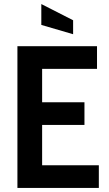

<svg xmlns="http://www.w3.org/2000/svg" viewBox="-20 -928 537 948"><path d="M66 0V-700H459V-588H188V-423H397V-311H188V-112H468V0ZM341 -759 184 -805V-908L341 -828Z"/></svg>

Font: Cabin Condensed
Style: Bold
Weight: 700
Width: 3
Designer: Pablo Impallari
Foundry: Pablo Impallari. http://www.impallari.com Igino Marini. http://www.ikern.com
Version: Version 3.001; ttfautohint (v1.8.3)